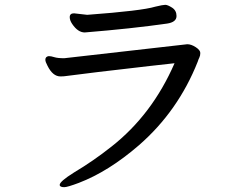

<svg xmlns="http://www.w3.org/2000/svg" viewBox="-20 -735 1040 804"><path d="M249 48.8Q230 48.8 230 39.1Q230 24.9 289.1 -12.2Q371.1 -61 446.8 -121.1Q617.2 -254.9 710.9 -470.2Q666 -465.8 388.2 -433.1Q264.2 -418 255.6 -416.5Q247.1 -415 232.9 -415Q201.2 -415 179.2 -459Q169.9 -476.1 169.9 -484.9Q169.9 -498 184.1 -500Q193.8 -500 207.5 -495.6Q221.2 -491.2 249 -491.2L764.2 -549.8Q780.8 -549.8 799.8 -537.4Q818.8 -524.9 818.8 -513.2Q818.8 -502 814.9 -494.4Q811 -486.8 808.1 -477.1Q726.1 -270 562 -127Q435.1 -17.1 310.1 30.8Q262.2 48.8 249 48.8ZM335 -599.1Q306.2 -599.1 282.2 -634.8Q272 -649.9 272 -663.1Q272 -679.2 290 -679.2L345.2 -672.9Q574.2 -689.9 629.9 -707Q662.1 -714.8 672.1 -714.8Q682.1 -714.8 700.7 -702.9Q719.2 -690.9 719.2 -668Q719.2 -642.1 679.2 -636.2Q532.2 -615.2 335 -599.1Z"/></svg>

Font: LXGW WenKai Mono GB Screen
Style: Regular
Weight: 400
Monospace: yes
Designer: LXGW / Fontworks Inc.
Foundry: LXGW / Fontworks Inc.
Version: Version 1.510;January 18,2025